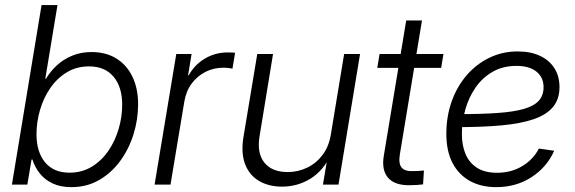

<svg xmlns="http://www.w3.org/2000/svg" viewBox="-20 -748 2328 778"><path d="M269 10.3Q224.6 10.3 192.9 -4.9Q161.1 -20 141.1 -45.4Q121.1 -70.8 111.3 -101.6H107.9L90.8 0H28.3L148.4 -727.5H212.9L163.6 -429.2H166.5Q184.1 -459 210.9 -483.6Q237.8 -508.3 273.2 -522.7Q308.6 -537.1 351.1 -537.1Q409.2 -537.1 451.4 -511Q493.7 -484.9 516.6 -437.3Q539.6 -389.6 539.6 -325.2Q539.6 -263.7 521 -203.9Q502.4 -144 467 -95.7Q431.6 -47.4 381.8 -18.6Q332 10.3 269 10.3ZM261.7 -48.3Q312 -48.3 351.6 -72.3Q391.1 -96.2 418.7 -136.2Q446.3 -176.3 460.7 -225.3Q475.1 -274.4 475.1 -323.7Q475.1 -396 439.9 -437.5Q404.8 -479 341.3 -479Q290 -479 250.5 -454.8Q210.9 -430.7 183.6 -390.9Q156.2 -351.1 142.1 -302.2Q127.9 -253.4 127.9 -204.1Q127.9 -132.3 162.6 -90.3Q197.3 -48.3 261.7 -48.3Z M606.4 0 694.3 -529.3H756.3L742.2 -443.4H745.1Q768.1 -485.4 810.1 -510.5Q852.1 -535.6 902.8 -535.6Q911.6 -535.6 919.4 -535.2Q927.2 -534.7 932.6 -534.2L921.9 -469.7Q917.5 -470.7 907.5 -472.2Q897.5 -473.6 884.3 -473.6Q846.2 -473.6 812.7 -456.8Q779.3 -439.9 756.3 -408.9Q733.4 -377.9 726.6 -334.5L670.9 0Z M1123 8.3Q1069.3 8.3 1030 -14.6Q990.7 -37.6 973.4 -82.3Q956.1 -127 966.3 -191.4L1022.5 -529.3H1086.4L1031.7 -195.8Q1020.5 -127.4 1051.3 -89.1Q1082 -50.8 1145.5 -50.8Q1187.5 -50.8 1224.6 -68.6Q1261.7 -86.4 1287.4 -120.6Q1313 -154.8 1320.8 -204.1L1374.5 -529.3H1439L1351.6 0H1288.6L1309.6 -124.5H1323.2Q1289.6 -55.2 1237.1 -23.4Q1184.6 8.3 1123 8.3Z M1776.9 -529.3 1767.6 -473.1H1508.8L1518.1 -529.3ZM1626 -665H1689.9L1600.1 -121.6Q1594.2 -84.5 1607.7 -68.6Q1621.1 -52.7 1656.7 -54.7Q1665.5 -54.7 1676.8 -55.4Q1688 -56.2 1697.8 -57.1L1694.3 -1Q1683.6 0.5 1670.2 1.5Q1656.7 2.4 1644 2.4Q1581.1 4.4 1553.2 -26.9Q1525.4 -58.1 1535.2 -116.7Z M1990.7 10.3Q1929.7 10.3 1884.3 -14.6Q1838.9 -39.6 1813.7 -87.6Q1788.6 -135.7 1788.6 -205.6Q1788.6 -276.4 1810.3 -337.2Q1832 -397.9 1871.3 -443.4Q1910.6 -488.8 1963.4 -514.2Q2016.1 -539.6 2077.6 -539.6Q2130.4 -539.6 2168.2 -521.7Q2206.1 -503.9 2226.6 -471.4Q2247.1 -439 2247.1 -395Q2247.1 -346.2 2220.7 -314.5Q2194.3 -282.7 2142.1 -264.9Q2089.8 -247.1 2012.9 -240Q1936 -232.9 1835 -232.9L1842.8 -285.6Q1933.1 -285.6 1997.6 -290.3Q2062 -294.9 2102.8 -306.6Q2143.6 -318.4 2163.1 -339.8Q2182.6 -361.3 2182.6 -395Q2182.6 -434.1 2154.1 -457.5Q2125.5 -481 2072.3 -481Q2017.6 -481 1976.1 -457Q1934.6 -433.1 1907 -393.3Q1879.4 -353.5 1865.5 -304.2Q1851.6 -254.9 1851.6 -204.1Q1851.6 -159.7 1866.2 -124.3Q1880.9 -88.9 1912.4 -68.4Q1943.8 -47.9 1994.1 -47.9Q2051.8 -47.9 2096.4 -75Q2141.1 -102.1 2163.6 -146L2225.6 -137.2Q2196.8 -71.3 2134.3 -30.5Q2071.8 10.3 1990.7 10.3Z"/></svg>

Font: Inter 24pt Light
Style: Italic
Weight: 300
Italic angle: -9.3988°
Designer: Rasmus Andersson
Foundry: rsms
Version: Version 4.001;git-66647c0bb